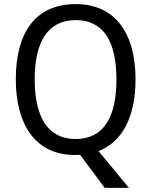

<svg xmlns="http://www.w3.org/2000/svg" viewBox="-20 -745 736 935"><path d="M640 -358C640 -587 538 -725 349 -725C153 -725 57 -587 57 -359C57 -146 146 10 347 10C354 10 363 9 370 9L490 170H608L460 -9C578 -55 640 -180 640 -358ZM149 -358C149 -542 213 -647 349 -647C484 -647 547 -543 547 -358C547 -173 484 -68 348 -68C214 -68 149 -174 149 -358Z"/></svg>

Font: Noto Sans Bengali SemiCondensed
Style: Regular
Weight: 400
Width: 4
Designer: Jelle Bosma - Monotype Design Team
Foundry: Monotype Imaging Inc.
Version: Version 2.003